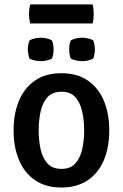

<svg xmlns="http://www.w3.org/2000/svg" viewBox="-20 -842 560 876"><path d="M478.5 -247Q478.5 -170 453.8 -111.2Q429 -52.5 380.2 -19.5Q331.5 13.5 260 13.5Q188 13.5 139.5 -20Q91 -53.5 66.5 -112.2Q42 -171 42 -247Q42 -324 66.8 -382.8Q91.5 -441.5 140 -474.8Q188.5 -508 260 -508Q332 -508 380.8 -474.5Q429.5 -441 454 -382.2Q478.5 -323.5 478.5 -247ZM156.5 -247Q156.5 -201.5 165.2 -161.2Q174 -121 196.5 -96.2Q219 -71.5 260.5 -71.5Q301.5 -71.5 323.8 -96.2Q346 -121 355 -161.2Q364 -201.5 364 -247Q364 -292.5 355 -333Q346 -373.5 323.8 -398.5Q301.5 -423.5 260.5 -423.5Q219 -423.5 196.5 -398.5Q174 -373.5 165.2 -333Q156.5 -292.5 156.5 -247ZM107 -616.5Q107 -626 109 -637.5Q111 -649 114.5 -657.5Q124 -663.5 138.8 -666.8Q153.5 -670 165.5 -670Q178.5 -670 193 -666.8Q207.5 -663.5 217 -657.5Q221 -649 222.8 -637.5Q224.5 -626 224.5 -616.5Q224.5 -607 222.8 -595.2Q221 -583.5 217 -575Q207.5 -569 193 -566Q178.5 -563 165.5 -563Q153.5 -563 138.8 -566Q124 -569 114.5 -575Q111 -583.5 109 -595.2Q107 -607 107 -616.5ZM295.5 -616.5Q295.5 -626 297.2 -637.5Q299 -649 303 -657.5Q312.5 -663.5 327 -666.8Q341.5 -670 354.5 -670Q367 -670 381.5 -666.8Q396 -663.5 405.5 -657.5Q409 -649 411 -637.5Q413 -626 413 -616.5Q413 -607 411 -595.2Q409 -583.5 405.5 -575Q396 -569 381.5 -566Q367 -563 354.5 -563Q341.5 -563 327 -566Q312.5 -569 303 -575Q299 -583.5 297.2 -595.2Q295.5 -607 295.5 -616.5ZM118 -735Q115 -746 113.8 -755.8Q112.5 -765.5 112.5 -778Q112.5 -790.5 113.8 -800.5Q115 -810.5 118 -822H402.5Q405.5 -810.5 406.5 -801.2Q407.5 -792 407.5 -778.5Q407.5 -754 402.5 -735Z"/></svg>

Font: Signika Negative Light Medium
Style: Regular
Weight: 500
Version: Version 2.001